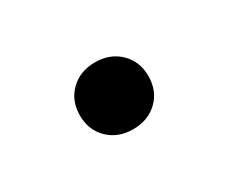

<svg xmlns="http://www.w3.org/2000/svg" viewBox="-38 -446 342 287"><g transform="rotate(-30 132.5 -302.5)"><path d="M73.7 -302.7Q73.7 -328.1 90.3 -344.2Q106.9 -360.4 132.8 -360.4Q158.7 -360.4 175.3 -344.2Q191.9 -328.1 191.9 -302.7Q191.9 -277.3 175.3 -261.2Q158.7 -245.1 132.8 -245.1Q106.9 -245.1 90.3 -261.2Q73.7 -277.3 73.7 -302.7Z"/></g></svg>

Font: Junicode Two Beta VF
Style: Regular
Weight: 400
Designer: Peter S. Baker
Foundry: Briery Creek Software
Version: Version 1.031 beta; ttfautohint (v1.8.1.43-b0c9)